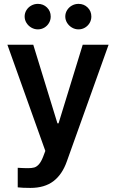

<svg xmlns="http://www.w3.org/2000/svg" viewBox="-20 -758 592 978"><path d="M70.3 196.3V96.7Q101.6 98.6 123 98.6Q141.6 98.6 154.1 95.2Q166.5 91.8 178.2 78.9Q189.9 65.9 200.2 39.1L210.9 10.7L17.6 -530.3H149.4L272.5 -129.9H278.3L401.4 -530.3H533.2L320.3 64.5Q296.9 130.9 252 165Q207 199.2 134.8 199.2Q93.8 199.2 70.3 196.3ZM105.5 -673.8Q105.5 -691.4 114.7 -706.3Q124 -721.2 139.4 -729.7Q154.8 -738.3 172.9 -738.3Q200.7 -738.3 219.5 -719.7Q238.3 -701.2 238.3 -673.8Q238.3 -656.2 229.7 -641.4Q221.2 -626.5 206.1 -617.4Q190.9 -608.4 172.9 -608.4Q155.3 -608.4 139.6 -617.4Q124 -626.5 114.7 -641.6Q105.5 -656.7 105.5 -673.8ZM312.5 -673.8Q312.5 -691.4 321.8 -706.3Q331.1 -721.2 346.4 -729.7Q361.8 -738.3 379.9 -738.3Q407.7 -738.3 426.5 -719.7Q445.3 -701.2 445.3 -673.8Q445.3 -656.2 436.8 -641.4Q428.2 -626.5 413.1 -617.4Q397.9 -608.4 379.9 -608.4Q362.3 -608.4 346.7 -617.4Q331.1 -626.5 321.8 -641.6Q312.5 -656.7 312.5 -673.8Z"/></svg>

Font: Pretendard GOV SemiBold
Style: Regular
Weight: 600
Designer: Base glyphs from Inter by Rasmus Andersson; Hangeul glyphs from Noto Sans CJK(Source Han Sans) by Jang Soo-young and Kan
Foundry: Kil Hyung-jin
Version: Version 1.309